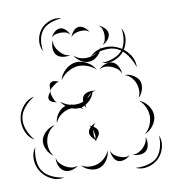

<svg xmlns="http://www.w3.org/2000/svg" viewBox="-193 -911 938 1062"><g transform="rotate(-10 276.5 -380.0)"><path d="M347 -589Q375 -619 418.5 -625Q462 -631 500 -614Q538 -598 563.5 -563Q589 -528 587 -487Q575 -526 550.5 -559Q526 -592 496 -605Q466 -618 425 -613Q384 -608 347 -589ZM165 -488Q172 -519 198.5 -543.5Q225 -568 257 -572Q288 -576 319.5 -558.5Q351 -541 366 -513Q343 -534 314 -543Q285 -552 259 -549Q234 -545 208 -529.5Q182 -514 165 -488ZM382 -511Q395 -526 417.5 -534Q440 -542 459 -536Q478 -529 489.5 -507.5Q501 -486 501 -466Q494 -485 479.5 -496Q465 -507 450 -513Q435 -519 417 -520Q399 -521 382 -511ZM96 -440Q93 -450 94 -465Q95 -480 104 -486Q112 -493 127 -490Q142 -487 150 -481Q140 -483 132.5 -477.5Q125 -472 118 -467Q111 -462 104 -456.5Q97 -451 96 -440ZM513 -456Q536 -457 560 -443Q584 -429 593 -408Q601 -386 593 -359.5Q585 -333 567 -318Q578 -338 577.5 -359.5Q577 -381 570 -399Q564 -416 549.5 -432.5Q535 -449 513 -456ZM120 -373Q109 -373 95 -379Q81 -385 77 -395Q73 -406 80.5 -419.5Q88 -433 96 -440Q91 -430 93.5 -421Q96 -412 99 -403Q103 -395 106.5 -386Q110 -377 120 -373ZM-39 -191Q-72 -209 -86.5 -246.5Q-101 -284 -95 -321Q-89 -358 -63 -388.5Q-37 -419 0 -426Q-33 -407 -57 -378Q-81 -349 -85 -319Q-90 -289 -77 -254Q-64 -219 -39 -191ZM98 -259Q99 -286 116.5 -311Q134 -336 159 -344L161 -345Q145 -357 136 -373Q158 -355 185 -347Q196 -347 208 -343Q223 -342 238 -344Q250 -346 262 -351Q261 -370 271 -383Q279 -393 293.5 -397.5Q308 -402 323 -401Q324 -403 324 -404V-401Q332 -401 340 -398Q330 -398 322 -395Q310 -354 272 -332Q271 -322 273 -313Q268 -319 266 -328Q256 -323 247 -321Q253 -316 257 -310Q248 -316 238 -320Q216 -317 193 -326Q179 -325 166 -321Q146 -315 127 -299.5Q108 -284 98 -259ZM290 -368Q288 -366 287 -364Q304 -376 316 -392Q308 -387 301.5 -381Q295 -375 290 -368ZM567 -302Q595 -292 615 -265Q635 -238 635 -208Q635 -179 615 -152Q595 -125 567 -115Q590 -134 600.5 -159.5Q611 -185 611 -208Q611 -232 600.5 -257.5Q590 -283 567 -302ZM49 -84Q27 -98 13.5 -126Q0 -154 5 -180Q11 -206 34.5 -226.5Q58 -247 84 -250Q61 -238 47 -217Q33 -196 29 -175Q24 -154 28.5 -129.5Q33 -105 49 -84ZM301 -125Q297 -127 294 -129Q290 -126 285 -123Q289 -127 291 -132Q279 -140 271 -153Q263 -166 264 -178Q265 -193 280 -206Q276 -211 270 -214Q277 -213 284 -210Q296 -220 310 -224Q299 -217 294 -204Q303 -199 309.5 -191.5Q316 -184 317 -175Q319 -164 312.5 -152Q306 -140 296 -131Q298 -128 301 -125ZM288 -176Q287 -167 287.5 -156.5Q288 -146 293 -137Q296 -145 295.5 -154Q295 -163 293 -171Q293 -175 292 -179.5Q291 -184 289 -188Q289 -183 288 -176ZM86 44Q51 53 15.5 36Q-20 19 -40 -11Q-61 -41 -63 -80Q-65 -119 -43 -149Q-53 -114 -50.5 -77.5Q-48 -41 -32 -17Q-16 8 17 24Q50 40 86 44ZM567 -99Q575 -81 572.5 -58Q570 -35 557 -22Q543 -9 520 -8Q497 -7 479 -15Q498 -13 513.5 -21Q529 -29 540 -39Q551 -50 559.5 -65Q568 -80 567 -99ZM642 -95Q656 -63 647 -27Q638 9 613 34Q588 58 551.5 66.5Q515 75 483 60Q518 63 552 54.5Q586 46 606 27Q626 7 635.5 -26.5Q645 -60 642 -95ZM172 -8Q157 6 133 11Q109 16 91 6Q73 -4 64 -27Q55 -50 58 -70Q62 -50 75 -36.5Q88 -23 103 -15Q117 -7 135 -3.5Q153 0 172 -8ZM348 -62Q347 -35 330.5 -9.5Q314 16 289 25Q264 34 234.5 24.5Q205 15 188 -6Q211 8 236 9Q261 10 281 3Q301 -4 319.5 -20.5Q338 -37 348 -62ZM464 -15Q452 -2 431.5 5Q411 12 395 6Q379 -1 370 -20.5Q361 -40 361 -57Q367 -41 379 -31.5Q391 -22 404 -17Q417 -11 432.5 -9Q448 -7 464 -15ZM93 -663Q76 -692 80.5 -726.5Q85 -761 106 -787Q126 -812 159.5 -824Q193 -836 224 -825Q191 -824 160.5 -812.5Q130 -801 114 -780Q97 -760 91.5 -728Q86 -696 93 -663ZM154 -730Q159 -745 174 -758.5Q189 -772 206 -772Q222 -772 236.5 -758Q251 -744 256 -728Q246 -741 232 -744.5Q218 -748 205 -748Q192 -748 178 -745Q164 -742 154 -730ZM260 -712Q264 -728 277 -744Q290 -760 306 -762Q323 -764 339.5 -752Q356 -740 363 -725Q351 -736 336.5 -737.5Q322 -739 309 -738Q296 -736 282.5 -731Q269 -726 260 -712ZM420 -750Q436 -744 451 -729Q466 -714 466 -696Q466 -679 452 -663Q438 -647 422 -641Q435 -652 438.5 -667Q442 -682 442 -696Q442 -710 437.5 -724.5Q433 -739 420 -750ZM540 -715Q558 -685 552.5 -648.5Q547 -612 526 -585Q504 -558 469 -545.5Q434 -533 401 -544Q436 -545 468 -557.5Q500 -570 518 -591Q535 -613 541 -647Q547 -681 540 -715ZM237 -617Q218 -611 194.5 -614.5Q171 -618 158 -634Q146 -649 146 -673Q146 -697 156 -714Q152 -695 159 -678Q166 -661 177 -649Q187 -637 202 -627Q217 -617 237 -617ZM409 -631Q404 -607 383.5 -586.5Q363 -566 338 -563Q313 -560 288.5 -575Q264 -590 252 -612Q270 -595 292.5 -589.5Q315 -584 335 -587Q355 -589 375.5 -599.5Q396 -610 409 -631Z"/></g></svg>

Font: Rubik Puddles
Style: Regular
Weight: 400
Designer: Hubert and Fischer, NaN
Foundry: Hubert and Fischer, NaN
Version: Version 2.200